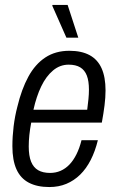

<svg xmlns="http://www.w3.org/2000/svg" viewBox="-20 -743 474 775"><path d="M179 12Q130 12 96.5 -5.5Q63 -23 46.5 -59.5Q30 -96 30 -153Q30 -192 35 -233Q40 -274 50 -312Q67 -383 94.5 -433.5Q122 -484 163 -511Q204 -538 260 -538Q309 -538 341.5 -520.5Q374 -503 390 -467.5Q406 -432 406 -378Q406 -350 402 -318Q398 -286 391 -248H106Q101 -222 98.5 -198Q96 -174 96 -152Q96 -114 105.5 -90.5Q115 -67 134 -56Q153 -45 182 -45Q205 -45 224.5 -53.5Q244 -62 260 -78.5Q276 -95 288.5 -120Q301 -145 309 -177H375Q364 -132 346 -97Q328 -62 303.5 -38Q279 -14 248 -1Q217 12 179 12ZM115 -300H332Q335 -323 337 -343Q339 -363 339 -381Q339 -416 330.5 -438Q322 -460 304 -471Q286 -482 257 -482Q222 -482 194 -458.5Q166 -435 146.5 -394.5Q127 -354 115 -300ZM248 -591 191 -720 192 -723H253L296 -591Z"/></svg>

Font: Archivo Condensed Light
Style: Italic
Weight: 300
Width: 3
Italic angle: -10°
Designer: Hector Gatti
Foundry: Omnibus-Type
Version: Version 2.001